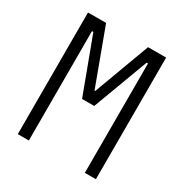

<svg xmlns="http://www.w3.org/2000/svg" viewBox="-161 -820 909 948"><g transform="rotate(30 293.0 -346.5)"><path d="M70.3 0H133.3V-623.5H141.1L258.3 -309.1H327.6L444.8 -623.5H452.6V0H515.6V-693.4H412.6L294.9 -375.5H291L173.3 -693.4H70.3Z"/></g></svg>

Font: Cascadia Code PL Light
Style: Regular
Weight: 300
Monospace: yes
Designer: Aaron Bell
Foundry: Saja Typeworks
Version: Version 2404.023